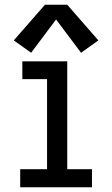

<svg xmlns="http://www.w3.org/2000/svg" viewBox="-20 -788 472 808"><path d="M65 0H367V-76H263V-530H74V-455H178V-76H65ZM111 -566 216 -706 321 -566 394 -618 263 -768H169L38 -618Z"/></svg>

Font: Iosevka Sparkle
Style: Regular
Weight: 400
Designer: Belleve Invis
Foundry: Belleve Invis
Version: Version 4.5.0; ttfautohint (v1.8.3)